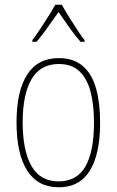

<svg xmlns="http://www.w3.org/2000/svg" viewBox="-20 -783 495 813"><path d="M404 -264Q404 -131 360.5 -60.5Q317 10 229 10Q140 10 95 -61Q50 -132 50 -265Q50 -397 95 -467Q140 -537 229 -537Q292 -537 331 -503Q370 -469 387 -407.5Q404 -346 404 -264ZM76 -265Q76 -146 113 -80.5Q150 -15 228 -15Q306 -15 342 -78.5Q378 -142 378 -265Q378 -339 363.5 -394.5Q349 -450 316.5 -481Q284 -512 229 -512Q151 -512 113.5 -447.5Q76 -383 76 -265ZM242 -763Q254 -740 273 -710Q292 -680 310 -652.5Q328 -625 338 -613V-606H321Q298 -632 273 -667.5Q248 -703 228 -732Q208 -704 182.5 -668Q157 -632 135 -606H117V-613Q130 -630 148 -657Q166 -684 184 -712.5Q202 -741 214 -763Z"/></svg>

Font: Noto Sans Gurmukhi UI Condensed Thin
Style: Regular
Weight: 100
Width: 3
Designer: Jelle Bosma - Monotype Design Team
Foundry: Monotype Imaging Inc.
Version: Version 2.004; ttfautohint (v1.8.4.7-5d5b)